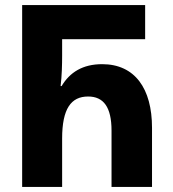

<svg xmlns="http://www.w3.org/2000/svg" viewBox="-20 -734 679 754"><path d="M67 0H224V-190C224 -307 259 -355 326 -355C387 -355 418 -313 418 -221V0H577V-232C577 -386 510 -482 381 -482C305 -482 254 -450 222 -396H218C223 -437 224 -481 224 -515V-580H550V-714H67Z"/></svg>

Font: Noto Sans Georgian Condensed ExtraBold
Style: Regular
Weight: 800
Width: 3
Designer: Monotype Design Team, Akaki Razmadze
Foundry: Google LLC
Version: Version 2.005